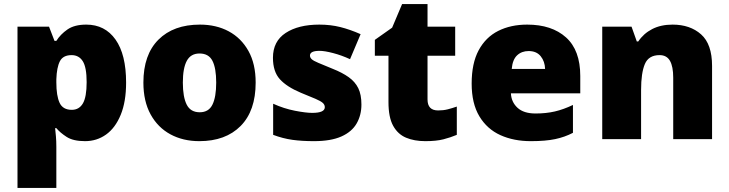

<svg xmlns="http://www.w3.org/2000/svg" viewBox="-20 -684 3585 944"><path d="M404 -563Q496 -563 548 -489.5Q600 -416 600 -278Q600 -184 573.5 -119.5Q547 -55 501.5 -22.5Q456 10 398 10Q340 10 307.5 -11Q275 -32 257 -54H251Q253 -35 255 -13Q257 9 257 38V240H66V-553H221L248 -483H257Q277 -515 311.5 -539Q346 -563 404 -563ZM332 -413Q290 -413 274.5 -383Q259 -353 257 -294V-279Q257 -213 273 -178.5Q289 -144 333 -144Q369 -144 387.5 -175.5Q406 -207 406 -280Q406 -353 387 -383Q368 -413 332 -413Z M1237 -278Q1237 -139 1163 -64.5Q1089 10 960 10Q880 10 818 -23.5Q756 -57 720.5 -121.5Q685 -186 685 -278Q685 -415 759 -489Q833 -563 963 -563Q1043 -563 1104.5 -530Q1166 -497 1201.5 -433.5Q1237 -370 1237 -278ZM879 -278Q879 -207 898 -169.5Q917 -132 962 -132Q1006 -132 1024.5 -169.5Q1043 -207 1043 -278Q1043 -349 1024.5 -385Q1006 -421 961 -421Q918 -421 898.5 -385Q879 -349 879 -278Z M1757 -170Q1757 -118 1733.5 -77Q1710 -36 1658.5 -13Q1607 10 1523 10Q1464 10 1417.5 3.5Q1371 -3 1323 -21V-174Q1376 -150 1430 -139.5Q1484 -129 1515 -129Q1577 -129 1577 -157Q1577 -169 1567 -178Q1557 -187 1531.5 -198Q1506 -209 1459 -228Q1390 -257 1356 -294.5Q1322 -332 1322 -400Q1322 -481 1384.5 -522Q1447 -563 1550 -563Q1605 -563 1653 -551Q1701 -539 1753 -516L1701 -393Q1660 -412 1618 -423Q1576 -434 1551 -434Q1504 -434 1504 -411Q1504 -401 1512.5 -393Q1521 -385 1545 -375Q1569 -365 1615 -346Q1663 -327 1694.5 -304.5Q1726 -282 1741.5 -250.5Q1757 -219 1757 -170Z M2134 -141Q2160 -141 2181.5 -146.5Q2203 -152 2226 -160V-21Q2195 -8 2160 1Q2125 10 2071 10Q2017 10 1976.5 -7Q1936 -24 1913 -65.5Q1890 -107 1890 -182V-410H1823V-488L1908 -548L1957 -664H2082V-553H2218V-410H2082V-195Q2082 -141 2134 -141Z M2572 -563Q2693 -563 2763 -500Q2833 -437 2833 -310V-225H2492Q2494 -182 2524.5 -154Q2555 -126 2613 -126Q2665 -126 2708 -136Q2751 -146 2797 -168V-31Q2757 -10 2709.5 0Q2662 10 2590 10Q2506 10 2440.5 -19.5Q2375 -49 2337 -112Q2299 -175 2299 -273Q2299 -373 2333.5 -437Q2368 -501 2429.5 -532Q2491 -563 2572 -563ZM2579 -433Q2545 -433 2522.5 -412Q2500 -391 2496 -345H2660Q2659 -382 2638.5 -407.5Q2618 -433 2579 -433Z M3287 -563Q3373 -563 3427 -515Q3481 -467 3481 -360V0H3290V-302Q3290 -357 3274 -385Q3258 -413 3223 -413Q3169 -413 3150.5 -369Q3132 -325 3132 -242V0H2941V-553H3085L3111 -480H3118Q3144 -519 3186.5 -541Q3229 -563 3287 -563Z"/></svg>

Font: Noto Sans Black
Style: Regular
Weight: 900
Designer: Monotype Design Team
Foundry: Monotype Imaging Inc.
Version: Version 2.007